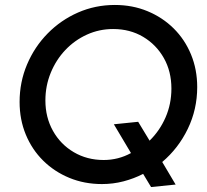

<svg xmlns="http://www.w3.org/2000/svg" viewBox="-20 -731 834 774"><path d="M391 11Q320 11 259.5 -14Q199 -39 154 -83.5Q109 -128 84 -188.5Q59 -249 59 -320Q59 -400 89 -471Q119 -542 172 -596Q225 -650 294.5 -680.5Q364 -711 443 -711Q514 -711 574.5 -686Q635 -661 680 -616.5Q725 -572 750 -511.5Q775 -451 775 -380Q775 -290 737 -211.5Q699 -133 634 -78L688 13L589 23L557 -30Q520 -11 478 0Q436 11 391 11ZM398 -86Q457 -86 508 -114L439 -230L537 -240L583 -164Q624 -204 647.5 -258Q671 -312 671 -374Q671 -443 640.5 -497Q610 -551 557 -582.5Q504 -614 436 -614Q380 -614 330.5 -591.5Q281 -569 243.5 -529.5Q206 -490 184.5 -437.5Q163 -385 163 -326Q163 -258 193.5 -203.5Q224 -149 277.5 -117.5Q331 -86 398 -86Z"/></svg>

Font: Red Hat Display Medium
Style: Italic
Weight: 500
Italic angle: -12°
Designer: Pentagram, MCKL
Foundry: Pentagram, MCKL
Version: Version 1.023; ttfautohint (v1.8.3)